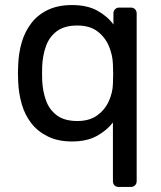

<svg xmlns="http://www.w3.org/2000/svg" viewBox="-20 -550 636 760"><path d="M450 190Q439 190 433 183.5Q427 177 427 167V-65Q402 -33 362.5 -11.5Q323 10 265 10Q210 10 170 -9.5Q130 -29 104.5 -61.5Q79 -94 66.5 -136.5Q54 -179 52 -226Q51 -242 51 -260Q51 -278 52 -294Q54 -342 66.5 -384Q79 -426 104.5 -459Q130 -492 170 -511Q210 -530 265 -530Q325 -530 365 -508Q405 -486 429 -453V-497Q429 -507 435.5 -513.5Q442 -520 452 -520H498Q508 -520 514.5 -513.5Q521 -507 521 -497V167Q521 177 514.5 183.5Q508 190 498 190ZM286 -71Q334 -71 364.5 -93Q395 -115 410.5 -149Q426 -183 427 -218Q428 -235 428 -257Q428 -279 427 -295Q426 -332 411 -367.5Q396 -403 365.5 -426Q335 -449 286 -449Q235 -449 205 -426.5Q175 -404 162 -367.5Q149 -331 147 -289Q146 -260 147 -231Q149 -189 162 -152.5Q175 -116 205 -93.5Q235 -71 286 -71Z"/></svg>

Font: RubikRegular
Style: Regular
Weight: 400
Designer: Hubert and Fischer
Foundry: Hubert and Fischer
Version: Version 2.300;gftools[0.9.30]